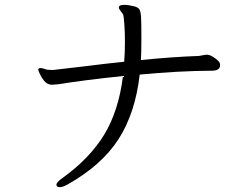

<svg xmlns="http://www.w3.org/2000/svg" viewBox="-20 -735 1040 793"><path d="M855 -443Q714 -442 557 -427Q539 -269 470 -161Q401 -53 259 27Q239 38 227 38Q213 38 213 28Q213 18 237 1Q351 -81 410.5 -179Q470 -277 488 -421Q325 -404 221 -387Q203 -385 197 -385Q189 -385 186 -386Q172 -389 161.5 -402Q151 -415 144.5 -429.5Q138 -444 138 -447Q138 -454 148 -454Q153 -454 161.5 -451Q170 -448 175 -447Q183 -446 194 -446Q203 -446 208 -447L320 -460Q423 -473 493 -480Q496 -519 496 -562Q496 -603 493.5 -636Q491 -669 489 -674Q486 -680 478.5 -689Q471 -698 471 -704V-706Q473 -715 492 -715Q510 -715 534 -709Q550 -705 555.5 -696.5Q561 -688 562.5 -665.5Q564 -643 564 -579Q564 -516 562 -487Q691 -500 802 -504Q809 -505 818.5 -507Q828 -509 834 -509H837Q850 -508 869 -494Q888 -480 889 -470V-466Q889 -443 855 -443Z"/></svg>

Font: Iansui 0.93
Style: Regular
Weight: 400
Designer: But Ko / Fontworks Inc.
Foundry: zi-hi.com / Fontworks Inc.
Version: Version 0.931